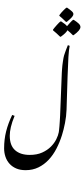

<svg xmlns="http://www.w3.org/2000/svg" viewBox="-20 -1657 964 2254"><path d="M444.8 -1056.6ZM344.7 576.7ZM280.3 340.8Q217.8 340.8 170.9 320.8Q124 300.8 92.3 265.9Q60.5 231 44.4 184.1Q28.3 137.2 28.3 84.5Q28.3 -21 52 -114.7Q75.7 -208.5 123 -307.6L151.4 -296.9Q120.6 -222.2 107.7 -166Q94.7 -109.9 94.7 -63.5Q94.7 50.3 156.7 106Q218.8 161.6 328.6 161.6Q414.1 161.6 475.6 133.5Q537.1 105.5 577.9 64.2Q618.7 22.9 641.1 -22.7Q663.6 -68.4 669.9 -104.5Q671.4 -113.3 673.6 -132.3Q675.8 -151.4 678 -177.2Q680.2 -203.1 681.9 -233.9Q683.6 -264.6 685.5 -296.9L705.6 -801.8Q706.5 -818.4 708.3 -842.5Q710 -866.7 712.6 -891.4Q715.3 -916 719 -938.2Q722.7 -960.4 725.1 -975.6Q727.5 -990.7 731.7 -1004.2Q735.8 -1017.6 741.5 -1033.9Q747.1 -1050.3 755.4 -1072.8Q763.7 -1095.2 776.9 -1127L797.9 -1118.7Q788.6 -1074.2 783.2 -988.8Q777.8 -903.3 773.4 -761.2L761.2 -368.2Q758.3 -290 742.9 -211.9Q727.5 -133.8 707.5 -70.3Q681.2 13.2 642.6 87.9Q604 162.6 551.3 218.8Q498.5 274.9 431.2 307.9Q363.8 340.8 280.3 340.8ZM747.1 -810.5ZM602.5 -1300.8V-1309.6Q615.2 -1327.6 646.7 -1362.8Q678.2 -1397.9 689.9 -1405.3H698.7Q752.9 -1370.6 766.6 -1349.6Q779.8 -1365.7 803.7 -1391.6Q827.6 -1417.5 837.4 -1423.8H846.2Q884.8 -1398.9 904.5 -1379.6Q924.3 -1360.4 924.3 -1339.4Q924.3 -1302.2 844.2 -1244.1H835.4Q801.8 -1278.3 772 -1302.2Q756.8 -1271 694.3 -1226.1H685.5Q642.1 -1269 602.5 -1300.8ZM676.8 -1471.2V-1479Q696.8 -1507.3 724.9 -1535.4Q752.9 -1563.5 760.3 -1566.9H768.1Q798.8 -1545.9 820.3 -1527.3Q841.8 -1508.8 841.8 -1491.2Q841.8 -1478 826.9 -1458.7Q812 -1439.5 763.7 -1399.9H754.9Q744.1 -1412.1 713.9 -1439Q683.6 -1465.8 676.8 -1471.2ZM762.7 -1324.2ZM762.7 -1637.2ZM762.7 -1222.2Z"/></svg>

Font: Noto Nastaliq Urdu
Style: Regular
Weight: 400
Designer: Monotype Design Team
Foundry: Monotype Imaging Inc.
Version: Version 1.02 uh